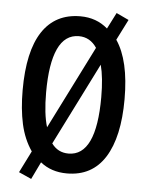

<svg xmlns="http://www.w3.org/2000/svg" viewBox="-56 -799 682 894"><g transform="rotate(5 285.5 -352.0)"><path d="M524.4 -357.9Q524.4 -181.2 464.4 -85.7Q404.3 9.8 286.6 9.8Q213.4 9.8 162.6 -31.2L123.5 49.8L64.5 23.4L115.2 -78.1Q78.6 -131.3 63.2 -200.9Q47.9 -270.5 47.9 -358.9Q47.9 -540.5 108.6 -632.6Q169.4 -724.6 286.6 -724.6Q361.3 -724.6 414.1 -678.7L452.6 -754.4L510.7 -727.1L461.9 -630.4Q524.4 -538.6 524.4 -357.9ZM157.7 -357.9Q157.7 -256.8 176.3 -196.3L371.1 -584.5Q339.8 -631.8 287.1 -631.8Q222.2 -631.8 189.9 -562.3Q157.7 -492.7 157.7 -357.9ZM415.5 -357.9Q415.5 -449.2 399.9 -508.3L207 -123.5Q236.3 -83 286.1 -83Q415.5 -83 415.5 -357.9Z"/></g></svg>

Font: Open Sans Condensed SemiBold
Style: Regular
Weight: 600
Width: 3
Designer: Monotype Design Team
Foundry: Monotype Imaging Inc.
Version: Version 3.000; ttfautohint (v1.8.4)